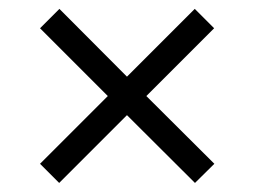

<svg xmlns="http://www.w3.org/2000/svg" viewBox="-20 -507 564 426"><path d="M68.8 -143.6 219.2 -293.9 68.8 -444.3 111.8 -487.3 261.7 -336.9 412.1 -487.3 455.1 -444.3 304.7 -293.9 455.6 -143.6 412.6 -101.1 261.7 -251.5 111.3 -101.1Z"/></svg>

Font: GravitasOne
Style: Regular
Weight: 400
Designer: Riccardo De Franceschi
Foundry: Sorkin Type Co.
Version: Version 1.001